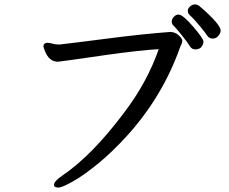

<svg xmlns="http://www.w3.org/2000/svg" viewBox="-20 -815 1040 871"><path d="M245 36Q225 36 225 24Q225 7 262 -18Q397 -109 543 -304Q648 -442 700 -592Q622 -588 464 -566Q251 -535 243 -535Q203 -535 184 -583Q177 -600 177 -605Q177 -619 193 -621Q205 -621 218 -617Q231 -613 250 -613Q304 -619 471 -640.5Q638 -662 752 -670Q774 -670 790.5 -655Q807 -640 807 -630Q807 -621 803 -614Q799 -607 796 -598Q718 -379 559 -202Q490 -126 424.5 -72.5Q359 -19 310 8.5Q261 36 245 36ZM866 -591Q851 -591 843 -603Q833 -620 804.5 -655.5Q776 -691 767.5 -698.5Q759 -706 759 -718Q759 -728 768.5 -738.5Q778 -749 790 -749Q809 -749 856 -694.5Q903 -640 903 -626Q903 -612 890 -598Q880 -591 866 -591ZM840 -747Q832 -755 832 -766Q832 -777 842.5 -786Q853 -795 864 -795Q875 -795 884 -788Q981 -705 981 -676Q981 -666 971 -653Q961 -640 945 -640Q929 -640 920 -653.5Q911 -667 886 -697.5Q861 -728 840 -747Z"/></svg>

Font: LXGW WenKai Mono Medium
Style: Regular
Weight: 500
Monospace: yes
Designer: LXGW / Fontworks Inc.
Foundry: LXGW / Fontworks Inc.
Version: Version 1.520; June 14, 2025